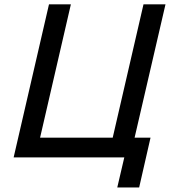

<svg xmlns="http://www.w3.org/2000/svg" viewBox="-20 -709 774 865"><path d="M508.3 135.7 540 0H41.5L200.7 -689.5H299.3L160.6 -88.9H487.8L626.5 -689.5H725.6L586.4 -88.9H658.2L606.9 135.7Z"/></svg>

Font: Acari Sans Medium
Style: Italic
Weight: 500
Italic angle: -13°
Designer: Alfredo Marco Pradil and Stefan Peev
Foundry: Hanken Design Co.
Version: Version 1.045